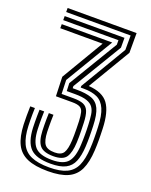

<svg xmlns="http://www.w3.org/2000/svg" viewBox="-150 -881 764 970"><g transform="rotate(20 232.0 -395.5)"><path d="M229.2 9Q159.5 9 117.6 -9.2Q75.7 -27.5 56.4 -67.1Q37 -106.8 34.4 -171Q33.7 -193.6 33.6 -218.1Q33.5 -242.6 34.4 -268.5H59.4Q58.8 -250.6 58.6 -234.5Q58.4 -218.3 58.6 -203Q58.8 -187.7 59.4 -172Q61.8 -114.7 78.5 -79.1Q95.1 -43.6 131.6 -27.3Q168.1 -11.1 229.2 -11.1Q288 -11.1 322.5 -27.5Q357 -43.9 372.9 -79.4Q388.7 -114.9 391.8 -171.7Q392.7 -186.5 393 -200Q393.3 -213.6 393.2 -227.1Q393.1 -240.7 392.8 -255.2Q392.5 -269.8 391.8 -286.5Q389.9 -348.7 374.8 -383Q359.8 -417.4 331 -431.1Q302.2 -444.8 258.1 -444.8H241.5L241.3 -453.5L388.3 -700.9L388.5 -778.3H41.9V-800H412.7V-693.9L277.2 -466.2Q352.5 -461.3 383.1 -419.4Q413.8 -377.5 416.8 -287.5Q417.4 -270.6 417.7 -255.9Q418.1 -241.1 418.2 -227.4Q418.2 -213.7 417.9 -199.9Q417.6 -186.2 416.8 -171Q413.3 -106.8 394.7 -67.1Q376.1 -27.5 336.2 -9.2Q296.4 9 229.2 9ZM229.2 -71.5Q177.3 -71.5 156.9 -94.9Q136.5 -118.4 134.3 -173.8Q133.7 -189.2 133.5 -203.9Q133.3 -218.6 133.5 -234.3Q133.7 -250.1 134.3 -268.5H159.2Q158.6 -249.3 158.4 -233.1Q158.3 -216.9 158.5 -203.1Q158.7 -189.2 159 -176.6Q160.8 -130.4 175.2 -111Q189.6 -91.6 229.2 -91.6Q264.6 -91.6 277 -112Q289.4 -132.4 291.8 -179.7Q292.5 -191.4 292.6 -207.9Q292.7 -224.4 292.4 -243.6Q292.1 -262.8 291.4 -282.2Q290.1 -312.1 285.7 -329.2Q281.3 -346.3 267.9 -353.5Q254.5 -360.7 225.9 -360.7H138.8L135.3 -464.3L269.6 -691.1L41.9 -691.3V-713.1H313.2L159.4 -455.9L161.8 -381.6H225.9Q260.2 -381.6 279.5 -373.4Q298.7 -365.1 307.1 -343.8Q315.6 -322.4 317 -283.2Q317.7 -260.8 318.2 -243Q318.7 -225.2 318.6 -209.5Q318.6 -193.9 317.8 -177.9Q315.4 -122.9 298.1 -97.2Q280.7 -71.5 229.2 -71.5ZM229.2 -31.2Q151.1 -31.2 119.3 -63.8Q87.5 -96.5 84.3 -172.7Q83.8 -188.1 83.6 -203.2Q83.4 -218.3 83.6 -234.4Q83.8 -250.4 84.3 -268.5H109.3Q108.7 -249.8 108.5 -233.8Q108.4 -217.8 108.5 -203.1Q108.7 -188.4 109.3 -173.2Q112 -107.7 137.9 -79.5Q163.9 -51.3 229.2 -51.3Q291.8 -51.3 315.5 -80.5Q339.3 -109.7 341.9 -175.9Q342.5 -191 342.9 -204Q343.2 -217 343.2 -229.5Q343.2 -242 342.9 -255.2Q342.5 -268.5 341.9 -284.2Q340.6 -312.5 337.5 -334.8Q334.4 -357 323.7 -372.4Q313 -387.9 290 -395.9Q267 -404 225.9 -404H181.2L179.5 -446.3L338.8 -710.8V-734.8H41.9V-756.5H363.4L363.6 -703.8L204.1 -439.1L204.6 -427.9H225.9Q275.9 -427.9 306.1 -417Q336.2 -406.1 350.6 -375.5Q364.9 -344.8 366.9 -285.3Q367.5 -267.1 367.8 -253.2Q368.1 -239.4 368.2 -227.2Q368.3 -215 368 -202.1Q367.7 -189.3 366.9 -173.3Q364.2 -123.7 351.2 -92.2Q338.2 -60.8 309.1 -46Q280.1 -31.2 229.2 -31.2Z"/></g></svg>

Font: Big Shoulders Inline Display SC Thin
Style: Regular
Weight: 100
Designer: Patric King
Foundry: XO Type Co
Version: Version 2.002